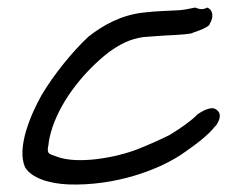

<svg xmlns="http://www.w3.org/2000/svg" viewBox="-20 -468 602 508"><path d="M108 -83C109 -95 112 -111 119 -132C145 -208 205 -281 268 -330C299 -352 324 -365 360 -370C372 -371 391 -372 401 -373C424 -375 462 -375 488 -380H489V-381C538 -397 535 -405 535 -405C546 -423 544 -442 528 -448C518 -442 509 -443 496 -448C479 -445 476 -443 455 -441C424 -439 395 -439 362 -435C301 -429 252 -401 214 -371C171 -331 122 -270 91 -218C61 -165 24 -78 46 -26C62 2 108 18 162 20C283 24 397 -17 461 -60C491 -81 530 -108 550 -135H551C559 -146 571 -169 549 -180C533 -188 502 -165 502 -165C487 -149 457 -128 429 -111C405 -99 376 -86 346 -74C288 -51 185 -32 129 -54C108 -61 105 -62 107 -79Z"/></svg>

Font: Stray Cat
Style: ExBdExtObl
Weight: 800
Version: Version 1.0